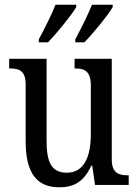

<svg xmlns="http://www.w3.org/2000/svg" viewBox="-20 -786 588 816"><path d="M300 -619V-606H339C378 -647 439 -721 459 -756V-766H371C353 -721 326 -668 300 -619ZM145 -619V-606H184C223 -647 284 -721 304 -756V-766H216C198 -721 171 -668 145 -619ZM232 10C290 10 335 -10 368 -82H372L384 0H527V-41H523C486 -41 455 -49 455 -109V-536H297V-495H300C337 -495 366 -486 366 -422V-215C366 -118 336 -52 264 -52C197 -52 178 -99 178 -189V-536H19V-495H23C60 -495 89 -486 89 -427V-186C89 -48 138 10 232 10Z"/></svg>

Font: Noto Serif Myanmar Condensed
Style: Regular
Weight: 400
Width: 3
Designer: Ben Mitchell and the Monotype Design Team
Foundry: Monotype Imaging Inc.
Version: Version 2.106